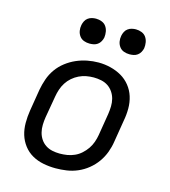

<svg xmlns="http://www.w3.org/2000/svg" viewBox="-111 -832 823 930"><g transform="rotate(15 300.0 -367.5)"><path d="M253 8Q222 8 191.5 2Q161 -4 135.5 -18.5Q110 -33 92 -56.5Q74 -80 65.5 -108Q57 -136 57 -167.5Q57 -199 62 -230L80 -340Q85 -367 94.5 -394.5Q104 -422 121 -446Q138 -470 162 -488.5Q186 -507 212.5 -518.5Q239 -530 267 -535.5Q295 -541 323 -541Q354 -541 384 -533.5Q414 -526 439 -511.5Q464 -497 482.5 -474Q501 -451 510 -422.5Q519 -394 519 -362.5Q519 -331 513 -300L495 -190Q491 -163 481 -136Q471 -109 454 -85Q437 -61 413.5 -42Q390 -23 363 -11.5Q336 0 308 4Q280 8 253 8ZM254 -66Q273 -66 291.5 -69Q310 -72 328 -80Q346 -88 361 -101.5Q376 -115 387 -131Q398 -147 404.5 -165.5Q411 -184 414 -202L432 -312Q435 -332 435.5 -351Q436 -370 431.5 -388Q427 -406 416.5 -421.5Q406 -437 391 -447Q376 -457 357 -461Q338 -465 319 -465Q300 -465 281.5 -461.5Q263 -458 245.5 -449.5Q228 -441 213 -428Q198 -415 187.5 -398.5Q177 -382 171 -364Q165 -346 162 -328L143 -218Q140 -199 139.5 -179.5Q139 -160 143.5 -142Q148 -124 158 -109Q168 -94 183 -84Q198 -74 216.5 -70Q235 -66 254 -66ZM456 -618Q441 -618 427.5 -623Q414 -628 405.5 -639.5Q397 -651 394.5 -665.5Q392 -680 395 -695Q397 -705 402 -715Q407 -725 416 -731.5Q425 -738 435.5 -740.5Q446 -743 456 -743Q471 -743 485 -737.5Q499 -732 507 -720.5Q515 -709 517.5 -694.5Q520 -680 518 -665Q516 -655 510.5 -645Q505 -635 496 -628.5Q487 -622 476.5 -620Q466 -618 456 -618ZM256 -618Q241 -618 227.5 -623Q214 -628 205.5 -639.5Q197 -651 194.5 -665.5Q192 -680 195 -695Q197 -705 202 -715Q207 -725 216 -731.5Q225 -738 235.5 -740.5Q246 -743 256 -743Q271 -743 285 -737.5Q299 -732 307 -720.5Q315 -709 317.5 -694.5Q320 -680 318 -665Q316 -655 310.5 -645Q305 -635 296 -628.5Q287 -622 276.5 -620Q266 -618 256 -618Z"/></g></svg>

Font: Iosevka Curly Extended Oblique
Style: Regular
Weight: 400
Width: 7
Italic angle: -9°
Monospace: yes
Designer: Belleve Invis
Foundry: Belleve Invis
Version: Version 11.1.0; ttfautohint (v1.8.3)